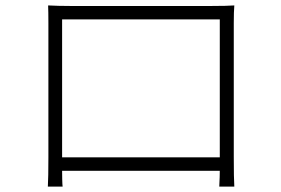

<svg xmlns="http://www.w3.org/2000/svg" viewBox="-20 -691 1040 711"><path d="M793.9 -619.1H210V-108.4H793.9ZM845.7 -605.5V-110.4Q845.7 -29.3 847.7 0H792Q792 -3.9 792.5 -12.7Q793 -21.5 793.5 -35.2Q793.9 -48.8 793.9 -58.6H210Q210 -48.8 210.4 -27.3Q210.9 -5.9 211.9 0H157.2Q159.2 -33.2 159.2 -109.4V-605.5Q159.2 -648.4 158.2 -670.9Q196.3 -668.9 238.3 -668.9H765.6Q820.3 -668.9 847.7 -670.9Q845.7 -648.4 845.7 -605.5Z"/></svg>

Font: GenEi Gothic M Light
Style: Regular
Weight: 300
Designer: o_tamon (Modified); [Source Han Sans]
Ryoko NISHIZUKA  (kana & ideographs); Paul D. Hunt (Latin, Greek & Cyrillic); Wenl
Version: Version 1.1a;Original Version 1.004